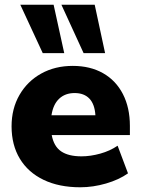

<svg xmlns="http://www.w3.org/2000/svg" viewBox="-20 -782 595 813"><path d="M320 11Q230 11 164.5 -20.5Q99 -52 64 -110Q29 -168 29 -247Q29 -322 62.5 -380Q96 -438 154.5 -470.5Q213 -503 288 -503Q362 -503 416.5 -472Q471 -441 500.5 -383.5Q530 -326 530 -249V-210H199Q208 -162 239 -141Q270 -120 325 -120Q363 -120 404.5 -131.5Q446 -143 478 -165L522 -48Q484 -21 429 -5Q374 11 320 11ZM296 -388Q256 -388 230.5 -364Q205 -340 198 -294H384Q381 -341 358.5 -364.5Q336 -388 296 -388ZM334 -557 240 -762H381L425 -557ZM161 -557 66 -762H207L252 -557Z"/></svg>

Font: Nunito Sans Black
Style: Regular
Weight: 900
Designer: Vernon Adams
Foundry: Vernon Adams
Version: Version 3.006; ttfautohint (v1.8.3)